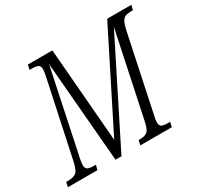

<svg xmlns="http://www.w3.org/2000/svg" viewBox="-170 -900 1128 1086"><g transform="rotate(-30 393.5 -357.0)"><path d="M-20 0 -13 -31H3Q34 -31 51.5 -44Q69 -57 80 -108L186 -605Q189 -620 190.5 -630Q192 -640 192 -648Q192 -670 179.5 -676.5Q167 -683 141 -683H124L131 -714H291L341 -101L649 -714H807L799 -683H790Q766 -683 751.5 -678Q737 -673 727.5 -656Q718 -639 710 -603L606 -110Q599 -82 599 -66Q599 -44 612 -37.5Q625 -31 650 -31H666L659 0H453L460 -31H471Q501 -31 517 -44Q533 -57 543 -106L659 -656L330 0H291L236 -656L121 -109Q115 -83 115 -66Q115 -44 128 -37.5Q141 -31 165 -31H181L173 0Z"/></g></svg>

Font: Noto Serif ExtraCondensed Light
Style: Italic
Weight: 300
Width: 2
Italic angle: -12°
Designer: Monotype Design Team
Foundry: Monotype Imaging Inc.
Version: Version 2.014; ttfautohint (v1.8.4.7-5d5b)